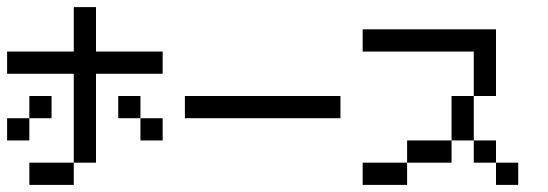

<svg xmlns="http://www.w3.org/2000/svg" viewBox="-20 -520 1540 540"><path d="M0 -312.5V-375H62.5V-312.5ZM62.5 -312.5V-375H125V-312.5ZM125 -312.5V-375H187.5V-312.5ZM187.5 -312.5V-375H250V-312.5ZM250 -312.5V-375H312.5V-312.5ZM312.5 -312.5V-375H375V-312.5ZM375 -312.5V-375H437.5V-312.5ZM187.5 -375V-437.5H250V-375ZM187.5 -250V-312.5H250V-250ZM187.5 -437.5V-500H250V-437.5ZM187.5 -187.5V-250H250V-187.5ZM187.5 -125V-187.5H250V-125ZM187.5 -62.5V-125H250V-62.5ZM125 0V-62.5H187.5V0ZM62.5 0V-62.5H125V0ZM62.5 -187.5V-250H125V-187.5ZM0 -125V-187.5H62.5V-125ZM312.5 -187.5V-250H375V-187.5ZM375 -125V-187.5H437.5V-125Z M500 -187.5V-250H562.5V-187.5ZM562.5 -187.5V-250H625V-187.5ZM625 -187.5V-250H687.5V-187.5ZM687.5 -187.5V-250H750V-187.5ZM750 -187.5V-250H812.5V-187.5ZM812.5 -187.5V-250H875V-187.5ZM875 -187.5V-250H937.5V-187.5Z M1000 -375V-437.5H1062.5V-375ZM1062.5 -375V-437.5H1125V-375ZM1125 -375V-437.5H1187.5V-375ZM1250 -375V-437.5H1312.5V-375ZM1187.5 -375V-437.5H1250V-375ZM1250 -187.5V-250H1312.5V-187.5ZM1125 -62.5V-125H1187.5V-62.5ZM1312.5 -312.5V-375H1375V-312.5ZM1312.5 -250V-312.5H1375V-250ZM1312.5 -375V-437.5H1375V-375ZM1000 0V-62.5H1062.5V0ZM1062.5 0V-62.5H1125V0ZM1250 -125V-187.5H1312.5V-125ZM1187.5 -62.5V-125H1250V-62.5ZM1312.5 -62.5V-125H1375V-62.5ZM1375 0V-62.5H1437.5V0Z"/></svg>

Font: AprilSans
Style: Regular
Weight: 400
Designer: typesprite
Version: Version 1.001;PS 001.001;hotconv 1.0.88;makeotf.lib2.5.64775